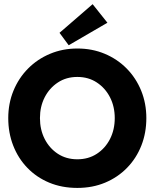

<svg xmlns="http://www.w3.org/2000/svg" viewBox="-20 -910 782 942"><path d="M176 -330.5Q176 -274 199.2 -228.2Q222.5 -182.5 263.8 -155.5Q305 -128.5 359.5 -128.5Q414 -128.5 455.2 -155.5Q496.5 -182.5 519.8 -228.2Q543 -274 543 -330.5Q543 -387 519.8 -432.5Q496.5 -478 455.2 -505.2Q414 -532.5 359.5 -532.5Q305 -532.5 263.8 -505.2Q222.5 -478 199.2 -432.5Q176 -387 176 -330.5ZM20.5 -330.5Q20.5 -402.5 46 -464.8Q71.5 -527 117.5 -573.5Q163.5 -620 225.5 -646Q287.5 -672 359.5 -672Q432.5 -672 494.2 -646Q556 -620 601.8 -573.5Q647.5 -527 672.8 -464.8Q698 -402.5 698 -330.5Q698 -258 673.5 -195.8Q649 -133.5 603.5 -86.8Q558 -40 496 -14Q434 12 359.5 12Q283.5 12 221.2 -14Q159 -40 114 -86.8Q69 -133.5 44.8 -195.8Q20.5 -258 20.5 -330.5ZM317 -688 272 -749 434.5 -889.5 507 -798.5Z"/></svg>

Font: League Spartan Thin
Style: Bold
Weight: 700
Version: Version 2.002